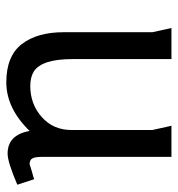

<svg xmlns="http://www.w3.org/2000/svg" viewBox="2 -538 550 593"><g transform="rotate(90 276.5 -242.0)"><path d="M80 -438 67 -497H163V-191Q163 -97 201 -72Q219 -61 246 -61Q302 -61 342 -96.5Q382 -132 382 -188V-438Q382 -438 369 -497H465V-97Q465 -77 469.5 -68Q474 -59 487 -59Q488 -59 490 -59.5Q492 -60 494 -61L510 -66L525 -70Q532 -72 534 -73L551 -21Q481 9 455 9Q397 9 385 -59Q315 13 234.5 13Q154 13 117 -34.5Q80 -82 80 -164Z"/></g></svg>

Font: Rosario
Style: Regular
Weight: 400
Designer: Hector Gatti
Foundry: Omnibus-Type
Version: Version 1.002